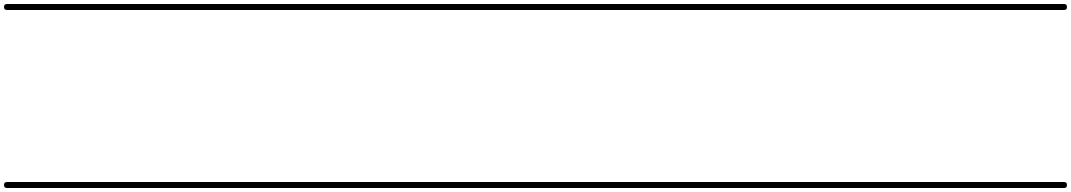

<svg xmlns="http://www.w3.org/2000/svg" viewBox="-35 -575 5355 960"><path d="M0 -555Q157 -555 313.5 -555Q470 -555 627 -555Q642 -555 642 -540Q642 -525 627 -525Q470 -525 313.5 -525Q157 -525 0 -525Q-15 -525 -15 -540Q-15 -555 0 -555ZM0 335Q157 335 313.5 335Q470 335 627 335Q642 335 642 350Q642 365 627 365Q470 365 313.5 365Q157 365 0 365Q-15 365 -15 350Q-15 335 0 335Z M627 -555Q704 -555 781.5 -555Q859 -555 936 -555Q951 -555 951 -540Q951 -525 936 -525Q859 -525 781.5 -525Q704 -525 627 -525Q612 -525 612 -540Q612 -555 627 -555ZM627 335Q704 335 781.5 335Q859 335 936 335Q951 335 951 350Q951 365 936 365Q859 365 781.5 365Q704 365 627 365Q612 365 612 350Q612 335 627 335Z M936 -555Q1072 -555 1207.5 -555Q1343 -555 1478 -555Q1493 -555 1493 -540Q1493 -525 1478 -525Q1343 -525 1207.5 -525Q1072 -525 936 -525Q921 -525 921 -540Q921 -555 936 -555ZM936 335Q1072 335 1207.5 335Q1343 335 1478 335Q1493 335 1493 350Q1493 365 1478 365Q1343 365 1207.5 365Q1072 365 936 365Q921 365 921 350Q921 335 936 335Z M1478 -555Q1555 -555 1632.5 -555Q1710 -555 1787 -555Q1802 -555 1802 -540Q1802 -525 1787 -525Q1710 -525 1632.5 -525Q1555 -525 1478 -525Q1463 -525 1463 -540Q1463 -555 1478 -555ZM1478 335Q1555 335 1632.5 335Q1710 335 1787 335Q1802 335 1802 350Q1802 365 1787 365Q1710 365 1632.5 365Q1555 365 1478 365Q1463 365 1463 350Q1463 335 1478 335Z M1787 -555Q1904 -555 2021 -555Q2138 -555 2255 -555Q2270 -555 2270 -540Q2270 -525 2255 -525Q2138 -525 2021 -525Q1904 -525 1787 -525Q1772 -525 1772 -540Q1772 -555 1787 -555ZM1787 335Q1904 335 2021 335Q2138 335 2255 335Q2270 335 2270 350Q2270 365 2255 365Q2138 365 2021 365Q1904 365 1787 365Q1772 365 1772 350Q1772 335 1787 335Z M2255 -555Q2341 -555 2427.5 -555Q2514 -555 2600 -555Q2615 -555 2615 -540Q2615 -525 2600 -525Q2514 -525 2427.5 -525Q2341 -525 2255 -525Q2240 -525 2240 -540Q2240 -555 2255 -555ZM2255 335Q2341 335 2427.5 335Q2514 335 2600 335Q2615 335 2615 350Q2615 365 2600 365Q2514 365 2427.5 365Q2341 365 2255 365Q2240 365 2240 350Q2240 335 2255 335Z M2600 -555Q2741 -555 2882.5 -555Q3024 -555 3165 -555Q3180 -555 3180 -540Q3180 -525 3165 -525Q3024 -525 2882.5 -525Q2741 -525 2600 -525Q2585 -525 2585 -540Q2585 -555 2600 -555ZM2600 335Q2741 335 2882.5 335Q3024 335 3165 335Q3180 335 3180 350Q3180 365 3165 365Q3024 365 2882.5 365Q2741 365 2600 365Q2585 365 2585 350Q2585 335 2600 335Z M3165 -555Q3305 -555 3445 -555Q3585 -555 3725 -555Q3740 -555 3740 -540Q3740 -525 3725 -525Q3585 -525 3445 -525Q3305 -525 3165 -525Q3150 -525 3150 -540Q3150 -555 3165 -555ZM3165 335Q3305 335 3445 335Q3585 335 3725 335Q3740 335 3740 350Q3740 365 3725 365Q3585 365 3445 365Q3305 365 3165 365Q3150 365 3150 350Q3150 335 3165 335Z M3725 -555Q3861 -555 3996.5 -555Q4132 -555 4267 -555Q4282 -555 4282 -540Q4282 -525 4267 -525Q4132 -525 3996.5 -525Q3861 -525 3725 -525Q3710 -525 3710 -540Q3710 -555 3725 -555ZM3725 335Q3861 335 3996.5 335Q4132 335 4267 335Q4282 335 4282 350Q4282 365 4267 365Q4132 365 3996.5 365Q3861 365 3725 365Q3710 365 3710 350Q3710 335 3725 335Z M4267 -555Q4344 -555 4421.5 -555Q4499 -555 4576 -555Q4591 -555 4591 -540Q4591 -525 4576 -525Q4499 -525 4421.5 -525Q4344 -525 4267 -525Q4252 -525 4252 -540Q4252 -555 4267 -555ZM4267 335Q4344 335 4421.5 335Q4499 335 4576 335Q4591 335 4591 350Q4591 365 4576 365Q4499 365 4421.5 365Q4344 365 4267 365Q4252 365 4252 350Q4252 335 4267 335Z M4576 -555Q4693 -555 4810 -555Q4927 -555 5044 -555Q5059 -555 5059 -540Q5059 -525 5044 -525Q4927 -525 4810 -525Q4693 -525 4576 -525Q4561 -525 4561 -540Q4561 -555 4576 -555ZM4576 335Q4693 335 4810 335Q4927 335 5044 335Q5059 335 5059 350Q5059 365 5044 365Q4927 365 4810 365Q4693 365 4576 365Q4561 365 4561 350Q4561 335 4576 335Z M5044 -555Q5104 -555 5164.5 -555Q5225 -555 5285 -555Q5300 -555 5300 -540Q5300 -525 5285 -525Q5225 -525 5164.5 -525Q5104 -525 5044 -525Q5029 -525 5029 -540Q5029 -555 5044 -555ZM5044 335Q5104 335 5164.5 335Q5225 335 5285 335Q5300 335 5300 350Q5300 365 5285 365Q5225 365 5164.5 365Q5104 365 5044 365Q5029 365 5029 350Q5029 335 5044 335Z"/></svg>

Font: FRB American Cursive Just Guidelines
Style: Italic
Weight: 400
Italic angle: -25°
Version: Version 2.0;Modular Font Editor K font №1